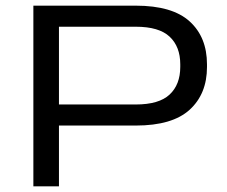

<svg xmlns="http://www.w3.org/2000/svg" viewBox="-20 -659 802 679"><path d="M165 -215V-289.5H460Q542.5 -289.5 580 -324.8Q617.5 -360 617.5 -422.5V-431.5Q617.5 -494 580 -529.2Q542.5 -564.5 460 -564.5H161.5V-639H460Q589.5 -639 650.8 -583.2Q712 -527.5 712 -431.5V-422Q712 -327 650.8 -271Q589.5 -215 460 -215ZM98 0V-639H188.5V-266V-227.5V0Z"/></svg>

Font: Anek Latin Expanded
Style: Regular
Weight: 400
Width: 7
Designer: Yesha Goshar
Foundry: Ek Type
Version: Version 1.003